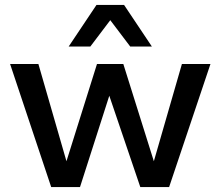

<svg xmlns="http://www.w3.org/2000/svg" viewBox="-20 -760 895 780"><path d="M597 -571H509L428 -678L347 -571H259L372 -740H484ZM719 -500H835L667 0H550L424 -371L305 0H188L21 -500H136L250 -105L374 -500H481L605 -105Z"/></svg>

Font: Elaine Sans Medium
Style: Regular
Weight: 500
Designer: Wei Huang
Foundry: Wei Huang
Version: Version 2.001;December 24, 2019;FontCreator 12.0.0.2547 64-b